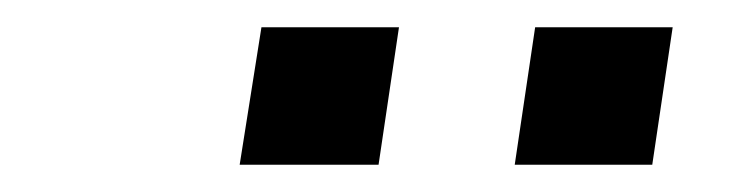

<svg xmlns="http://www.w3.org/2000/svg" viewBox="-20 -733 540 141"><path d="M358 -612 373 -713H474L459 -612ZM156 -612 172 -713H273L258 -612Z"/></svg>

Font: Nunito Sans 7pt Medium
Style: Italic
Weight: 500
Italic angle: -9°
Designer: Vernon Adams
Foundry: Vernon Adams
Version: Version 3.101;gftools[0.9.27]